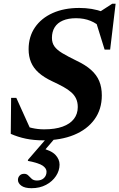

<svg xmlns="http://www.w3.org/2000/svg" viewBox="-20 -725 628 1010"><path d="M516.8 -574.5Q489.8 -601.7 456 -615.4Q422.3 -629.2 380.2 -629.2Q339.1 -629.2 310.6 -616.9Q282.2 -604.7 267.7 -581.5Q253.2 -558.4 253.2 -525.6Q253.2 -499.7 266.1 -481.3Q278.9 -462.9 307.6 -445.5Q336.3 -428.2 382.9 -405.5Q429.8 -383.4 459 -357.3Q488.2 -331.3 501.9 -298.6Q515.6 -265.9 515.6 -223.1Q515.6 -150.1 477.1 -97Q438.7 -43.8 369.2 -15.3Q299.7 13.2 206.8 13.2Q157.9 13.2 115.9 4.5Q74 -4.3 36.6 -20.9L38.5 -210.2H65.8L150.8 -22.1L83.7 -73.5Q117 -59 147.9 -51.8Q178.8 -44.6 211.9 -44.6Q270 -44.6 309.4 -58.9Q348.7 -73.1 368.9 -99.5Q389.1 -125.9 389.1 -162Q389.1 -186.7 380.5 -205.5Q371.9 -224.3 355 -239.3Q338.2 -254.3 313 -268.2Q287.7 -282.1 254.7 -297.4Q210.6 -318.1 183.2 -342.7Q155.8 -367.3 143.2 -397.7Q130.5 -428.1 130.5 -466Q130.5 -531.9 163.8 -580.7Q197.2 -629.5 257.2 -656.4Q317.2 -683.2 397.1 -683.2Q431.3 -683.2 462.6 -678Q493.8 -672.8 525.3 -661.4L503 -661.7L570.6 -705.5H588.2L559.4 -464.1H530.3L475.5 -640.4ZM145.6 265Q110.5 265 92.4 252Q74.4 238.9 74.4 221.2Q74.4 208.5 83 198.9Q91.5 189.3 107.2 189.3Q120.5 189.3 128.8 198Q137.1 206.7 146.9 215.7Q156.7 224.6 174.6 224.6Q197.7 224.6 211.3 211.5Q224.8 198.3 224.8 178.1Q224.8 160.8 204.9 146.7Q185.1 132.7 126.2 121.3L128.2 114.6L248.8 -24.7H292.1L176.1 110.9L191.8 52.6Q249.3 66 271.3 89.4Q293.3 112.7 293.3 140.8Q293.3 172.7 274.4 201.1Q255.5 229.6 222.4 247.3Q189.2 265 145.6 265Z"/></svg>

Font: Newsreader Text
Style: Italic
Weight: 400
Italic angle: -17°
Designer: Hugues Gentile
Foundry: Production Type
Version: Version 1.001